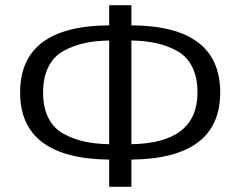

<svg xmlns="http://www.w3.org/2000/svg" viewBox="-20 -715 923 735"><path d="M57 -361Q57 -616 398 -618V-695H483V-618Q823 -616 823 -361Q823 -108 483 -104V0H398V-104Q57 -108 57 -361ZM398 -163V-560Q345 -559 303.5 -550Q262 -541 224 -520.5Q186 -500 165.5 -459.5Q145 -419 145 -361Q145 -303 165.5 -263Q186 -223 224 -202.5Q262 -182 303.5 -173Q345 -164 398 -163ZM483 -163Q736 -167 736 -361Q736 -419 715.5 -459.5Q695 -500 657 -520.5Q619 -541 577.5 -550Q536 -559 483 -560Z"/></svg>

Font: Coval
Style: Light
Weight: 300
Foundry: Context Ltd
Version: Version 001.000